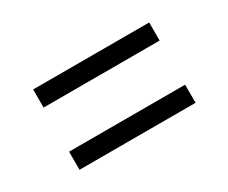

<svg xmlns="http://www.w3.org/2000/svg" viewBox="-63 -599 779 655"><g transform="rotate(-30 327.0 -271.0)"><path d="M98.6 -357.9V-429.2H555.7V-357.9ZM98.6 -112.8V-184.1H555.7V-112.8Z"/></g></svg>

Font: Gelasio Medium
Style: Regular
Weight: 500
Designer: Eben Sorkin
Foundry: Eben Sorkin
Version: Version 1.008